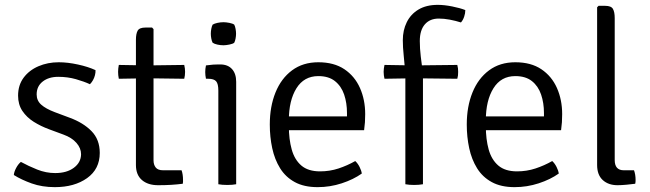

<svg xmlns="http://www.w3.org/2000/svg" viewBox="-20 -759 2676 791"><path d="M37 -38Q38 -51 46.5 -67Q55 -83 66 -92Q97 -75 133.2 -60.5Q169.5 -46 207.5 -46Q255 -46 284.2 -67.8Q313.5 -89.5 314 -123.5Q314 -148.5 295 -170.2Q276 -192 241.5 -204.5L182 -226.5Q148 -239 119 -257.2Q90 -275.5 72.2 -302Q54.5 -328.5 54.5 -365Q54.5 -408 77.2 -438.8Q100 -469.5 138.2 -486Q176.5 -502.5 222 -502.5Q259 -502.5 301.2 -493.2Q343.5 -484 373.5 -470Q374 -460 371.2 -449.2Q368.5 -438.5 363.2 -429Q358 -419.5 350.5 -412Q327 -423 292.8 -432.8Q258.5 -442.5 220 -442.5Q180.5 -442.5 155.8 -423Q131 -403.5 131 -370Q131 -344.5 149.8 -327.8Q168.5 -311 205.5 -297L267 -274Q323 -253.5 357 -218.8Q391 -184 391 -129Q391 -62.5 338.8 -25.2Q286.5 12 206 12Q153.5 12 110.8 -3.2Q68 -18.5 37 -38Z M540 -595Q540 -620 547.2 -632.8Q554.5 -645.5 579.5 -645.5H606.5L612.5 -639V-98.5Q612.5 -80.5 621.5 -69Q630.5 -57.5 652 -57.5H728Q734 -41 734 -17.5Q734 -13.5 734 -9.5Q734 -5.5 733 -2Q709.5 1 685.2 2.5Q661 4 631.5 4Q589.5 4 564.8 -17.2Q540 -38.5 540 -79ZM739 -491.5Q742.5 -477 742.5 -463Q742.5 -448 739 -434.5L588 -436.5L469.5 -434.5Q466.5 -449 466.5 -463Q466.5 -476 469.5 -491.5L587.5 -489.5Z M953 0Q946 1.5 936.5 2.2Q927 3 916.5 3Q905.5 3 896 2.2Q886.5 1.5 879.5 0V-386Q879.5 -413.5 870.5 -424Q861.5 -434.5 838 -434.5H828.5Q825.5 -449 825.5 -462Q825.5 -469 826.2 -475.2Q827 -481.5 828.5 -489.5Q845.5 -492 858.2 -492.8Q871 -493.5 879 -493.5H887.5Q918.5 -493.5 935.8 -474.5Q953 -455.5 953 -422ZM848.5 -620Q848.5 -629.5 850.5 -640.2Q852.5 -651 856 -657.5Q863 -662 876 -664.8Q889 -667.5 900.5 -667.5Q911 -667.5 925 -664.8Q939 -662 945 -657.5Q948.5 -651 950.5 -640.2Q952.5 -629.5 952.5 -620Q952.5 -611 950.5 -600.2Q948.5 -589.5 945 -583Q940 -578.5 925.5 -575.5Q911 -572.5 900.5 -572.5Q889 -572.5 876 -575.2Q863 -578 856 -583Q852.5 -589.5 850.5 -600.2Q848.5 -611 848.5 -620Z M1136.5 -222.5V-279.5H1409.5V-293.5Q1409.5 -335 1397.8 -369.5Q1386 -404 1360 -424.8Q1334 -445.5 1291.5 -445.5Q1232.5 -445.5 1201.2 -395.2Q1170 -345 1170 -263V-239.5Q1170 -185.5 1181.8 -143.2Q1193.5 -101 1221.5 -77Q1249.5 -53 1298.5 -53Q1338.5 -53 1374.8 -65Q1411 -77 1443.5 -95.5Q1454 -86 1461.5 -71Q1469 -56 1470.5 -44Q1436 -19.5 1388 -3.8Q1340 12 1288.5 12Q1232.5 12 1194.5 -8.8Q1156.5 -29.5 1134 -65.8Q1111.5 -102 1101.5 -148.5Q1091.5 -195 1091.5 -246Q1091.5 -320 1115 -378Q1138.5 -436 1183.2 -469.2Q1228 -502.5 1291.5 -502.5Q1356 -502.5 1398.8 -473.8Q1441.5 -445 1463 -396.5Q1484.5 -348 1484.5 -289Q1484.5 -270 1483.5 -255.5Q1482.5 -241 1480 -222.5Z M1684.5 -489.5 1864 -491.5Q1866 -483.5 1866.8 -477.2Q1867.5 -471 1867.5 -463Q1867.5 -455 1866.8 -448.2Q1866 -441.5 1864 -434.5L1685 -436.5L1564 -434.5Q1562.5 -441.5 1561.5 -448.2Q1560.5 -455 1560.5 -463Q1560.5 -471 1561.5 -477.2Q1562.5 -483.5 1564 -491.5ZM1650 -457.5Q1647 -495 1643.2 -529.8Q1639.5 -564.5 1639.5 -593.5Q1639.5 -634.5 1655.8 -667.5Q1672 -700.5 1704.2 -719.8Q1736.5 -739 1783.5 -739Q1810 -739 1842.8 -732.5Q1875.5 -726 1897 -717.5Q1897 -704 1892.2 -690Q1887.5 -676 1879 -666.5Q1857 -673.5 1833.2 -678Q1809.5 -682.5 1787.5 -682.5Q1751 -682.5 1730.2 -658.5Q1709.5 -634.5 1709.5 -590Q1709.5 -559.5 1713.5 -526Q1717.5 -492.5 1722.5 -455.5V0Q1706 3 1686 3Q1666 3 1650 0Z M1948 -222.5V-279.5H2221V-293.5Q2221 -335 2209.2 -369.5Q2197.5 -404 2171.5 -424.8Q2145.5 -445.5 2103 -445.5Q2044 -445.5 2012.8 -395.2Q1981.5 -345 1981.5 -263V-239.5Q1981.5 -185.5 1993.2 -143.2Q2005 -101 2033 -77Q2061 -53 2110 -53Q2150 -53 2186.2 -65Q2222.5 -77 2255 -95.5Q2265.5 -86 2273 -71Q2280.5 -56 2282 -44Q2247.5 -19.5 2199.5 -3.8Q2151.5 12 2100 12Q2044 12 2006 -8.8Q1968 -29.5 1945.5 -65.8Q1923 -102 1913 -148.5Q1903 -195 1903 -246Q1903 -320 1926.5 -378Q1950 -436 1994.8 -469.2Q2039.5 -502.5 2103 -502.5Q2167.5 -502.5 2210.2 -473.8Q2253 -445 2274.5 -396.5Q2296 -348 2296 -289Q2296 -270 2295 -255.5Q2294 -241 2291.5 -222.5Z M2592 -57.5Q2595 -49.5 2596.8 -39Q2598.5 -28.5 2598.5 -17.5Q2598.5 -13.5 2598.2 -9.5Q2598 -5.5 2597 -2Q2582.5 0 2561.2 2Q2540 4 2524 4Q2486.5 4 2463.2 -17.2Q2440 -38.5 2440 -79V-729L2446 -735H2473Q2498 -735 2505.2 -722.2Q2512.5 -709.5 2512.5 -684.5V-99.5Q2512.5 -57.5 2550 -57.5Z"/></svg>

Font: Signika Light Light
Style: Regular
Weight: 300
Version: Version 2.001